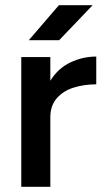

<svg xmlns="http://www.w3.org/2000/svg" viewBox="-20 -720 403 740"><path d="M62 0V-500H174V-409Q204 -457 251.5 -479.5Q299 -502 351 -502V-395Q305 -395 264.5 -382.5Q224 -370 199 -341.5Q174 -313 174 -268V0ZM91 -565 207 -700H337L208 -565Z"/></svg>

Font: Figtree SemiBold
Style: Regular
Weight: 600
Designer: Erik Kennedy
Foundry: Erik Kennedy
Version: Version 2.001; ttfautohint (v1.8.4.7-5d5b);gftools[0.9.27]